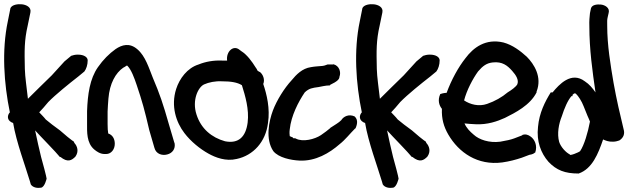

<svg xmlns="http://www.w3.org/2000/svg" viewBox="-22 -762 3059 935"><path d="M16 -658C-14 -516 -3 -355 26 -215C15 -203 12 -184 26 -172C30 -168 36 -165 42 -163C57 -71 103 51 124 122L128 136C138 152 161 155 178 152C196 149 205 108 205 108L202 93C200 81 191 51 178 2C168 -38 159 -80 149 -127C173 -100 252 -20 270 3L272 2C308 31 327 19 345 1C363 -24 355 -50 340 -66L338 -72L328 -79C320 -85 299 -101 270 -127C242 -147 219 -165 201 -180C190 -194 179 -204 169 -215C183 -230 196 -244 213 -265C248 -301 315 -355 360 -390L389 -414C398 -426 405 -446 405 -468C405 -483 388 -496 357 -496C343 -496 333 -493 324 -490L322 -488L292 -463C279 -449 230 -395 230 -395C190 -357 151 -317 114 -281C108 -335 100 -387 99 -426C97 -516 96 -564 113 -638L126 -701C132 -728 104 -739 85 -741C66 -743 38 -740 29 -723Z M402 -158C402 -121 399 -66 437 -34C449 -24 466 -12 487 -12H495C519 -12 537 -34 537 -62C537 -86 526 -105 505 -112C503 -121 502 -140 502 -158V-219C503 -239 504 -260 506 -282C512 -356 541 -407 579 -433H580C589 -439 596 -443 596 -443C596 -443 597 -443 599 -441C617 -423 632 -383 644 -347C670 -270 682 -227 705 -128L730 -42C738 -11 769 -3 793 -10C816 -16 834 -36 828 -66L827 -67L801 -155C772 -257 756 -304 722 -384C703 -431 686 -489 647 -522C609 -555 572 -544 541 -523C510 -501 480 -471 455 -435C415 -378 405 -302 402 -221Z M836 -329C809 -245 836 -166 876 -114C907 -73 953 -36 993 -14C1027 5 1078 25 1131 12C1211 -5 1272 -71 1283 -163C1294 -233 1277 -303 1260 -353C1269 -374 1259 -400 1243 -412H1241L1232 -418C1230 -423 1227 -429 1222 -435C1206 -461 1181 -496 1153 -513L1145 -519C1115 -545 1078 -511 1084 -467H1061C1019 -469 979 -462 945 -448C890 -431 852 -379 836 -329ZM935 -204C912 -274 943 -338 972 -351C994 -361 1027 -368 1059 -366H1060C1102 -366 1134 -361 1156 -347C1172 -296 1192 -230 1184 -165C1175 -96 1140 -61 1074 -74C1009 -92 957 -135 935 -204Z M1307 -224C1288 -173 1269 -85 1309 -26C1335 6 1395 18 1436 20C1515 24 1583 -17 1632 -60C1659 -81 1682 -111 1708 -137L1709 -136C1714 -148 1726 -176 1705 -195C1677 -208 1651 -195 1640 -177C1628 -164 1608 -154 1586 -139V-138C1575 -128 1558 -116 1541 -104C1511 -84 1453 -69 1419 -87L1418 -88C1412 -89 1408 -89 1405 -89V-92L1389 -99C1388 -106 1387 -118 1389 -132C1396 -199 1431 -266 1462 -312C1483 -332 1499 -334 1529 -338C1541 -340 1564 -346 1582 -346H1585L1586 -349C1620 -365 1631 -376 1631 -388C1640 -411 1630 -442 1602 -449L1599 -448H1573C1562 -445 1563 -443 1549 -441C1531 -439 1513 -439 1492 -435C1450 -429 1421 -399 1398 -371C1362 -332 1326 -274 1307 -224Z M1730 -658C1700 -516 1711 -355 1740 -215C1729 -203 1726 -184 1740 -172C1744 -168 1750 -165 1756 -163C1771 -71 1817 51 1838 122L1842 136C1852 152 1875 155 1892 152C1910 149 1919 108 1919 108L1916 93C1914 81 1905 51 1892 2C1882 -38 1873 -80 1863 -127C1887 -100 1966 -20 1984 3L1986 2C2022 31 2041 19 2059 1C2077 -24 2069 -50 2054 -66L2052 -72L2042 -79C2034 -85 2013 -101 1984 -127C1956 -147 1933 -165 1915 -180C1904 -194 1893 -204 1883 -215C1897 -230 1910 -244 1927 -265C1962 -301 2029 -355 2074 -390L2103 -414C2112 -426 2119 -446 2119 -468C2119 -483 2102 -496 2071 -496C2057 -496 2047 -493 2038 -490L2036 -488L2006 -463C1993 -449 1944 -395 1944 -395C1904 -357 1865 -317 1828 -281C1822 -335 1814 -387 1813 -426C1811 -516 1810 -564 1827 -638L1840 -701C1846 -728 1818 -739 1799 -741C1780 -743 1752 -740 1743 -723Z M2122 -304C2108 -273 2117 -248 2130 -232C2128 -183 2139 -145 2161 -107C2212 -19 2304 45 2424 29C2459 24 2489 16 2519 6L2556 -8C2571 -10 2579 -15 2583 -19L2584 -18C2597 -53 2581 -84 2562 -97C2550 -106 2537 -110 2522 -105L2521 -103L2482 -88C2466 -82 2444 -77 2414 -72C2360 -65 2311 -82 2285 -106C2266 -122 2250 -138 2240 -161C2255 -159 2275 -158 2294 -157C2351 -154 2400 -171 2437 -188C2487 -213 2559 -249 2591 -312V-316C2619 -387 2579 -450 2543 -486C2511 -515 2474 -543 2430 -555C2343 -576 2283 -530 2245 -479C2210 -435 2176 -373 2153 -310C2137 -309 2128 -306 2122 -304ZM2238 -273C2251 -323 2280 -378 2306 -414C2329 -441 2348 -455 2378 -458C2424 -463 2449 -443 2472 -417C2491 -396 2506 -372 2497 -351C2490 -339 2470 -324 2450 -312C2423 -289 2388 -269 2350 -256C2310 -242 2268 -253 2238 -273Z M2878 -312C2864 -332 2848 -352 2826 -366C2760 -416 2700 -350 2669 -312H2660C2632 -267 2604 -212 2598 -144C2590 -74 2612 -16 2649 26C2688 67 2729 83 2795 83H2796C2862 60 2891 -13 2915 -83C2925 -78 2942 -71 2963 -72C2975 -72 2985 -75 2994 -78C3016 -92 3021 -112 3015 -132C2998 -202 2980 -279 2966 -358C2951 -446 2935 -542 2935 -636V-637C2934 -656 2935 -669 2937 -677L2942 -699C2949 -723 2925 -738 2903 -740H2902C2887 -741 2862 -740 2856 -722L2851 -698C2849 -680 2847 -661 2848 -634C2848 -522 2863 -415 2878 -312ZM2701 -71C2690 -111 2699 -159 2714 -196C2726 -234 2743 -274 2761 -294H2766V-300C2775 -309 2778 -309 2783 -305C2794 -295 2811 -269 2820 -245L2839 -198C2843 -190 2845 -184 2851 -170C2841 -117 2823 -55 2803 -26C2797 -20 2750 -1 2753 -10C2734 -19 2709 -46 2701 -71Z"/></svg>

Font: Stray Cat
Style: ExBlkCn
Weight: 1000
Version: Version 1.0